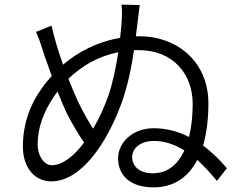

<svg xmlns="http://www.w3.org/2000/svg" viewBox="-20 -800 1040 831"><path d="M492 -574C482 -510 468 -440 448 -383C430 -333 408 -285 383 -243C360 -279 338 -318 319 -358C307 -383 292 -418 276 -459C334 -515 406 -557 492 -574ZM203 -689 136 -662C152 -625 161 -597 172 -561L204 -471C188 -454 173 -436 161 -418C113 -352 79 -267 79 -166C79 -72 132 -15 202 -15C331 -15 444 -180 509 -362C534 -434 549 -509 560 -583H580C732 -583 814 -477 814 -350C814 -300 809 -251 798 -207C754 -230 702 -245 645 -245C555 -245 491 -184 491 -115C491 -36 550 11 644 11C732 11 795 -33 834 -108C868 -77 897 -43 919 -17L962 -72C936 -102 902 -138 859 -170C874 -223 882 -284 882 -352C882 -536 743 -643 585 -643H568L575 -700C578 -720 581 -755 585 -778L506 -780C509 -751 508 -731 506 -698L500 -636C399 -619 316 -574 253 -520C233 -576 215 -635 203 -689ZM778 -149C751 -90 707 -50 641 -50C585 -50 552 -79 552 -121C552 -155 584 -190 647 -190C695 -190 739 -173 778 -149ZM344 -183C299 -123 250 -85 204 -85C173 -85 143 -122 143 -175C143 -247 168 -315 214 -383L229 -404C244 -367 258 -332 271 -306C293 -263 319 -219 344 -183Z"/></svg>

Font: ChiuKong Gothic CL Normal
Style: Regular
Weight: 350
Designer: Ryoko NISHIZUKA 西塚涼子 (kana, bopomofo & ideographs); Paul D. Hunt (Latin, Greek & Cyrillic); Sandoll Communications 산돌커뮤니
Foundry: Adobe
Version: Version 1.300